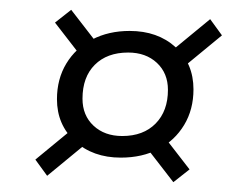

<svg xmlns="http://www.w3.org/2000/svg" viewBox="-20 -536 472 391"><path d="M226 -215Q169 -215 132.5 -248.5Q96 -282 96 -334Q96 -375 115 -406.5Q134 -438 167.5 -455.5Q201 -473 244 -473Q301 -473 337.5 -440Q374 -407 374 -354Q374 -313 355 -281.5Q336 -250 303 -232.5Q270 -215 226 -215ZM76 -178 52 -211 137 -281 161 -248ZM333 -165 268 -249 301 -275 366 -191ZM229 -259Q272 -259 297 -284.5Q322 -310 322 -353Q322 -387 299.5 -408Q277 -429 241 -429Q198 -429 173 -404Q148 -379 148 -335Q148 -301 170.5 -280Q193 -259 229 -259ZM157 -406 92 -490 125 -516 190 -432ZM347 -394 323 -427 408 -497 432 -464Z"/></svg>

Font: Platypi Light Light
Style: Italic
Weight: 300
Italic angle: -13°
Version: Version 1.200